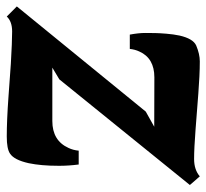

<svg xmlns="http://www.w3.org/2000/svg" viewBox="-56 -566 619 576"><g transform="rotate(90 254.0 -278.5)"><path d="M16.1 11.2 -14.2 -19 301.3 -405.8 346.7 -431.2 198.7 -431.6Q141.1 -431.6 121.1 -386.7Q114.7 -373 113.3 -357.9H70.3Q65.4 -384.8 65.4 -403.8Q65.4 -422.9 65.7 -434.6Q65.9 -446.3 67.6 -467.5Q69.3 -488.8 73.2 -507.3Q82.5 -547.9 103 -557.1Q128.9 -567.9 150.4 -567.9Q171.9 -567.9 196.3 -566.7Q220.7 -565.4 247.1 -563.5L354.5 -555.2Q411.6 -550.8 443.6 -550.8Q475.6 -550.8 495.6 -567.9L521.5 -538.1L204.6 -146.5L169.4 -125.5H329.6Q388.2 -125.5 410.2 -173.8Q417 -188 418.5 -204.6H460Q463.9 -174.8 463.9 -145.8Q463.9 -116.7 461.9 -95.2Q460 -73.7 456.1 -54.7Q446.3 -10.7 427.2 1.5Q413.1 11.2 376 11.2Q328.6 11.2 257.3 6.1Q186 1 158.2 -1Q91.3 -4.9 61 -4.9Q30.8 -4.9 16.1 11.2Z"/></g></svg>

Font: Merriweather
Style: Heavy Italic
Weight: 900
Italic angle: -7°
Designer: Eben Sorkin
Foundry: Eben Sorkin
Version: Version 1.001